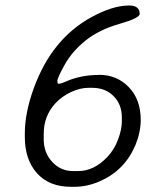

<svg xmlns="http://www.w3.org/2000/svg" viewBox="-20 -684 585 714"><path d="M323.2 -357.4H308.6Q277.8 -357.4 243.9 -341.6Q210 -325.7 186.5 -300.3Q142.6 -253.4 142.6 -186V-166Q142.6 -116.2 174.1 -82Q205.6 -47.9 251 -47.9H271Q330.1 -47.9 379.9 -101.1Q405.8 -128.9 419.4 -166Q433.1 -203.1 433.1 -232.4V-247.1Q433.1 -295.9 402.3 -326.7Q371.6 -357.4 323.2 -357.4ZM503.4 -237.3Q502.9 -190.9 483.4 -144Q443.8 -50.3 351.1 -9.8Q303.7 10.7 256.8 10.7H244.1Q162.6 10.7 117.4 -40Q72.3 -90.8 72.3 -174.8V-187Q72.3 -264.6 105.5 -355.5Q171.9 -539.1 319.8 -620.1Q399.4 -663.6 460 -663.6Q499.5 -663.6 499.5 -632.3Q499.5 -616.7 423.6 -595Q347.7 -573.2 297.9 -533Q248 -492.7 220.7 -443.6Q193.4 -394.5 193.4 -383.5Q193.4 -372.6 196.8 -372.6Q206.1 -372.1 225.1 -380.9Q280.3 -405.3 347.7 -405.3L348.1 -405.8Q415 -405.8 459 -359.9Q503.4 -314 503.4 -237.3Z"/></svg>

Font: Averia Sans Libre Light
Style: Italic
Weight: 300
Italic angle: -8.5°
Version: Version 1.002